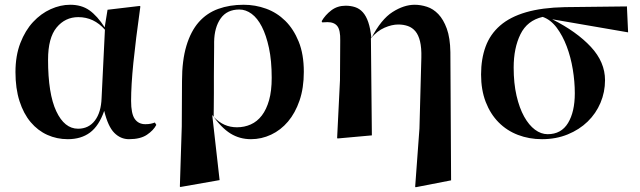

<svg xmlns="http://www.w3.org/2000/svg" viewBox="-20 -576 2690 807"><path d="M591 -54Q604 -54 613.5 -56Q623 -58 631 -61L637 -51Q625 -28 597.5 -9.5Q570 9 522 9Q487 9 460.5 -17.5Q434 -44 418 -110Q396 -47 358.5 -19Q321 9 265 9Q219 9 179 -9Q139 -27 109 -62.5Q79 -98 62 -151Q45 -204 45 -273Q45 -342 65.5 -395Q86 -448 119 -483.5Q152 -519 193 -537.5Q234 -556 275 -556Q323 -556 356 -532.5Q389 -509 420 -461L432 -535L567 -551L570 -549Q550 -406 540.5 -311.5Q531 -217 531 -152Q531 -98 546.5 -76Q562 -54 591 -54ZM308 -35Q353 -35 379 -69.5Q405 -104 407 -164L421 -451Q375 -504 309 -504Q254 -504 218 -460.5Q182 -417 182 -325Q182 -182 216.5 -108.5Q251 -35 308 -35Z M744 -45 745 -235Q745 -322 763.5 -383.5Q782 -445 815.5 -483Q849 -521 897 -538.5Q945 -556 1004 -556Q1053 -556 1098.5 -539.5Q1144 -523 1179 -488.5Q1214 -454 1235.5 -401Q1257 -348 1257 -274Q1257 -206 1239 -153.5Q1221 -101 1190.5 -65Q1160 -29 1119.5 -10Q1079 9 1035 9Q987 9 948.5 -15Q910 -39 872 -93L903 181L738 210L736 208ZM986 -536Q934 -536 907.5 -498.5Q881 -461 880 -400Q880 -399 880 -378.5Q880 -358 879.5 -326.5Q879 -295 879 -257.5Q879 -220 879 -185.5Q879 -151 878.5 -123.5Q878 -96 878 -85Q900 -62 924 -51.5Q948 -41 976 -41Q1007 -41 1034 -53Q1061 -65 1080.5 -90.5Q1100 -116 1111 -155Q1122 -194 1122 -249Q1122 -321 1110.5 -374.5Q1099 -428 1080.5 -464Q1062 -500 1037.5 -518Q1013 -536 986 -536Z M1723 -556Q1748 -556 1774.5 -547.5Q1801 -539 1822.5 -516.5Q1844 -494 1858 -455.5Q1872 -417 1873 -357L1876 182L1727 211L1725 209L1743 -36L1751 -334Q1752 -375 1745.5 -402Q1739 -429 1726 -444.5Q1713 -460 1694.5 -466.5Q1676 -473 1654 -473Q1627 -473 1596 -459.5Q1565 -446 1539 -415L1543 -7L1399 6L1397 4L1409 -239L1410 -406Q1411 -449 1398 -466Q1385 -483 1356 -483Q1354 -483 1347 -482.5Q1340 -482 1334 -482L1332 -487Q1347 -513 1372.5 -532.5Q1398 -552 1433 -552Q1454 -552 1472.5 -546Q1491 -540 1505 -524.5Q1519 -509 1528 -482.5Q1537 -456 1541 -416Q1582 -495 1630 -525.5Q1678 -556 1723 -556Z M2620 -440 2301 -495Q2404 -443 2463.5 -379Q2523 -315 2523 -239Q2523 -189 2504 -144Q2485 -99 2450 -65Q2415 -31 2366 -11Q2317 9 2258 9Q2204 9 2157 -9Q2110 -27 2075.5 -62Q2041 -97 2021.5 -147.5Q2002 -198 2002 -263Q2002 -328 2021 -380Q2040 -432 2082 -468.5Q2124 -505 2191 -524.5Q2258 -544 2354 -546L2615 -549ZM2139 -292Q2139 -226 2151 -174Q2163 -122 2183 -86Q2203 -50 2228.5 -31Q2254 -12 2282 -12Q2339 -12 2367.5 -59Q2396 -106 2396 -184Q2396 -233 2387.5 -284.5Q2379 -336 2362 -381Q2345 -426 2320 -459.5Q2295 -493 2261 -505Q2196 -490 2167.5 -432Q2139 -374 2139 -292Z"/></svg>

Font: XinYuGongZhangJiaSongA
Style: Regular
Weight: 900
Designer: XinYuGong
Foundry: Adobe Systems Incorporated
Version: Version 1.00